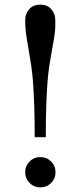

<svg xmlns="http://www.w3.org/2000/svg" viewBox="-20 -800 348 830"><path d="M89 -55Q89 -83 108 -102Q127 -121 154 -121Q182 -121 201 -102Q220 -83 220 -55Q220 -28 201 -9Q182 10 154 10Q127 10 108 -9Q89 -28 89 -55ZM130 -207Q130 -287 128 -343Q126 -399 123 -441Q120 -483 115 -516Q110 -549 104 -584Q99 -612 96 -630.5Q93 -649 91.5 -662.5Q90 -676 89.5 -687.5Q89 -699 89 -714Q89 -741 106.5 -760.5Q124 -780 154 -780Q184 -780 201.5 -760.5Q219 -741 219 -714Q219 -700 219 -688.5Q219 -677 217.5 -663Q216 -649 213 -629.5Q210 -610 204 -580Q198 -547 193 -514.5Q188 -482 185 -440.5Q182 -399 180 -343Q178 -287 178 -207Z"/></svg>

Font: SVN-Libre Baskerville
Style: Regular
Weight: 400
Designer: Pablo Impallari, Rodrigo Fuenzalida
Foundry: Pablo Impallari, Rodrigo Fuenzalida
Version: Version 1.000; ttfautohint (v1.8.4)